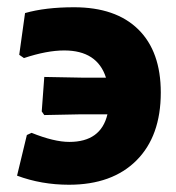

<svg xmlns="http://www.w3.org/2000/svg" viewBox="-20 -498 484 529"><path d="M170 11Q94 11 27 -14L54 -126L67 -132Q129 -107 171 -107Q258 -107 276 -183H201L102 -181L95 -191L102 -286L209 -284H272Q248 -359 157 -359Q109 -359 46 -338L33 -347L49 -462Q105 -478 184 -478Q299 -478 361 -417Q423 -356 423 -243Q423 -123 356 -56Q289 11 170 11Z"/></svg>

Font: Alegreya Sans ExtraBold
Style: Regular
Weight: 800
Designer: Juan Pablo del Peral
Foundry: Huerta Tipografica
Version: Version 2.007